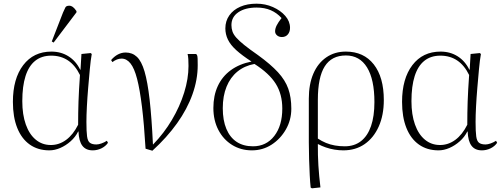

<svg xmlns="http://www.w3.org/2000/svg" viewBox="-20 -802 2735 1042"><path d="M248 14Q186 14 141.5 -17.5Q97 -49 73.5 -108Q50 -167 50 -249Q50 -375 106 -448.5Q162 -522 259 -522Q311 -522 351.5 -496.5Q392 -471 415 -424H417L422 -509L472 -514L478 -509Q472 -476 467.5 -427Q463 -378 458.5 -325Q454 -272 451.5 -223.5Q449 -175 449 -140Q449 -88 452.5 -62Q456 -36 468 -27Q480 -18 503 -18Q515 -18 530.5 -23.5Q546 -29 560 -38L566 -27Q553 -8 530.5 3Q508 14 483 14Q446 14 427 -11Q408 -36 406 -88H404Q389 -58 363 -35Q337 -12 307 1Q277 14 248 14ZM256 -15Q301 -15 339 -43Q377 -71 404 -125Q404 -160 404.5 -190Q405 -220 406 -250.5Q407 -281 409 -316.5Q411 -352 414 -395Q388 -448 349 -474Q310 -500 258 -500Q206 -500 171 -472Q136 -444 118.5 -389Q101 -334 101 -253Q101 -180 120 -126.5Q139 -73 174 -44Q209 -15 256 -15ZM271 -571 261 -577 322 -734Q330 -753 335 -762Q340 -771 356 -771Q366 -771 375 -764.5Q384 -758 395 -742V-735Z M807 16 770 5Q762 -129 750.5 -222.5Q739 -316 724 -374Q709 -432 688 -458Q667 -484 640 -484Q615 -484 590 -465L583 -476Q600 -496 620 -506.5Q640 -517 662 -517Q698 -517 723 -493.5Q748 -470 764.5 -414Q781 -358 792 -261.5Q803 -165 810 -18H811Q870 -79 913 -151.5Q956 -224 979.5 -299.5Q1003 -375 1003 -444Q1003 -465 1002 -481.5Q1001 -498 998 -509H1044L1049 -504Q1052 -498 1052.5 -483.5Q1053 -469 1053 -448Q1053 -370 1024.5 -290Q996 -210 941 -133Q886 -56 807 16Z M1347 14Q1287 14 1239.5 -15.5Q1192 -45 1165 -97Q1138 -149 1138 -216Q1138 -283 1162 -335Q1186 -387 1232.5 -421Q1279 -455 1345 -468Q1294 -501 1262.5 -529.5Q1231 -558 1217 -587Q1203 -616 1203 -648Q1203 -688 1224.5 -718.5Q1246 -749 1284 -765.5Q1322 -782 1372 -782Q1420 -782 1461.5 -763.5Q1503 -745 1528.5 -715.5Q1554 -686 1554 -651Q1554 -629 1542 -615Q1530 -601 1510 -601Q1494 -601 1483.5 -610Q1473 -619 1473 -632Q1473 -647 1481.5 -664Q1490 -681 1508 -704Q1483 -732 1449.5 -746.5Q1416 -761 1373 -761Q1311 -761 1273.5 -735.5Q1236 -710 1236 -666Q1236 -648 1241.5 -631.5Q1247 -615 1262.5 -597.5Q1278 -580 1306 -557.5Q1334 -535 1380 -503Q1449 -453 1488.5 -410Q1528 -367 1544.5 -320.5Q1561 -274 1561 -212Q1561 -151 1531.5 -99.5Q1502 -48 1454 -17Q1406 14 1347 14ZM1353 -8Q1425 -8 1468.5 -64Q1512 -120 1512 -213Q1512 -291 1476.5 -347.5Q1441 -404 1361 -455Q1307 -445 1268.5 -413.5Q1230 -382 1209.5 -331.5Q1189 -281 1189 -215Q1189 -149 1208.5 -102.5Q1228 -56 1264.5 -32Q1301 -8 1353 -8Z M1673 220 1666 216Q1663 189 1661 149Q1659 109 1657.5 62.5Q1656 16 1656 -29V-267Q1656 -345 1680.5 -402Q1705 -459 1750.5 -490.5Q1796 -522 1857 -522Q1954 -522 2008.5 -452.5Q2063 -383 2063 -259Q2063 -177 2035.5 -115.5Q2008 -54 1959 -20Q1910 14 1843 14Q1820 14 1795.5 10Q1771 6 1748 -2Q1725 -10 1706 -20H1705Q1705 10 1705.5 39.5Q1706 69 1708 97Q1710 125 1712.5 154.5Q1715 184 1719 215ZM1851 -8Q1903 -8 1939 -36Q1975 -64 1993.5 -117.5Q2012 -171 2012 -248Q2012 -371 1972 -436Q1932 -501 1857 -501Q1780 -501 1742.5 -442Q1705 -383 1705 -260V-50Q1726 -36 1749 -26.5Q1772 -17 1797.5 -12.5Q1823 -8 1851 -8Z M2360 14Q2298 14 2253.5 -17.5Q2209 -49 2185.5 -108Q2162 -167 2162 -249Q2162 -375 2218 -448.5Q2274 -522 2371 -522Q2423 -522 2463.5 -496.5Q2504 -471 2527 -424H2529L2534 -509L2584 -514L2590 -509Q2584 -476 2579.5 -427Q2575 -378 2570.5 -325Q2566 -272 2563.5 -223.5Q2561 -175 2561 -140Q2561 -88 2564.5 -62Q2568 -36 2580 -27Q2592 -18 2615 -18Q2627 -18 2642.5 -23.5Q2658 -29 2672 -38L2678 -27Q2665 -8 2642.5 3Q2620 14 2595 14Q2558 14 2539 -11Q2520 -36 2518 -88H2516Q2501 -58 2475 -35Q2449 -12 2419 1Q2389 14 2360 14ZM2368 -15Q2413 -15 2451 -43Q2489 -71 2516 -125Q2516 -160 2516.5 -190Q2517 -220 2518 -250.5Q2519 -281 2521 -316.5Q2523 -352 2526 -395Q2500 -448 2461 -474Q2422 -500 2370 -500Q2318 -500 2283 -472Q2248 -444 2230.5 -389Q2213 -334 2213 -253Q2213 -180 2232 -126.5Q2251 -73 2286 -44Q2321 -15 2368 -15Z"/></svg>

Font: Literata 60pt ExtraLight
Style: Regular
Weight: 250
Designer: Latin by Veronika Burian and Jose Scaglione. Greek by Irene Vlachou. Cyrillic by Vera Evstafieva.
Foundry: TypeTogether
Version: Version 3.103;gftools[0.9.29]